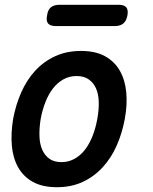

<svg xmlns="http://www.w3.org/2000/svg" viewBox="-20 -773 640 803"><path d="M218 10Q158 10 118 -12Q78 -34 56 -73Q34 -112 29.5 -164Q25 -216 35 -276Q46 -335 69 -387Q92 -439 127.5 -477.5Q163 -516 211 -538Q259 -560 319 -560Q379 -560 419 -538Q459 -516 481 -477.5Q503 -439 508 -387.5Q513 -336 502 -276Q491 -216 468 -164Q445 -112 409 -73Q373 -34 325.5 -12Q278 10 218 10ZM237 -95Q267 -95 292 -109Q317 -123 335.5 -147Q354 -171 367 -204Q380 -237 387 -276Q394 -314 393 -347Q392 -380 381.5 -403.5Q371 -427 351 -441Q331 -455 300 -455Q270 -455 245 -441Q220 -427 201.5 -403Q183 -379 170 -346Q157 -313 150 -275Q144 -237 145 -204Q146 -171 156.5 -147Q167 -123 186.5 -109Q206 -95 237 -95ZM213 -664Q190 -664 181 -675Q172 -686 177 -709Q180 -732 193 -742.5Q206 -753 229 -753H476Q499 -753 508 -742.5Q517 -732 513 -709Q509 -686 496 -675Q483 -664 460 -664Z"/></svg>

Font: Maple Mono SemiBold
Style: Italic
Weight: 600
Italic angle: -10°
Monospace: yes
Designer: subframe7536
Version: Version 7.000